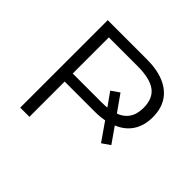

<svg xmlns="http://www.w3.org/2000/svg" viewBox="-166 -899 1094 1094"><g transform="rotate(45 381.0 -352.5)"><path d="M123 0V-705H438Q521 -705 578.5 -680.5Q636 -656 666 -609.5Q696 -563 696 -496Q696 -425 662.5 -376.5Q629 -328 565 -305L566 -323L641 -216L592 -182L505 -307L531 -295Q512 -289 488 -286.5Q464 -284 438 -284H197V0ZM197 -349H430Q447 -349 461.5 -350Q476 -351 489 -354L484 -337L417 -431L466 -465L543 -356L527 -362Q621 -392 621 -495Q621 -572 574 -606Q527 -640 430 -640H197Z"/></g></svg>

Font: Nunito Sans 7pt SemiExpanded Light
Style: Regular
Weight: 300
Width: 6
Designer: Vernon Adams
Foundry: Vernon Adams
Version: Version 3.101;gftools[0.9.27]